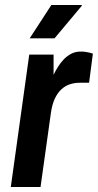

<svg xmlns="http://www.w3.org/2000/svg" viewBox="-20 -743 389 763"><path d="M192.9 -525.9V-445.8Q200.7 -461.9 210.9 -478.3Q221.2 -494.6 234.4 -508.1Q247.6 -521.5 263.9 -529.8Q280.3 -538.1 300.8 -538.1Q312.5 -538.1 321.3 -536.6Q330.1 -535.2 336.4 -533.7Q343.8 -531.7 349.1 -529.8L334 -414.1H295.9Q276.4 -414.1 258.1 -408.2Q239.7 -402.3 224.4 -388.4Q209 -374.5 198 -351.3Q187 -328.1 182.1 -293L141.1 0H22.9L96.2 -525.9ZM304.2 -723.1 305.2 -720.2 196.8 -590.8H98.1L184.1 -723.1Z"/></svg>

Font: Archivo Narrow
Style: Bold Italic
Weight: 700
Italic angle: -8°
Designer: Hector Gatti
Foundry: Hector Gatti
Version: 1.002; ttfautohint (v0.8)